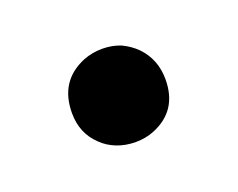

<svg xmlns="http://www.w3.org/2000/svg" viewBox="-41 -186 321 259"><g transform="rotate(-20 119.0 -57.0)"><path d="M51.8 -56.2Q51.8 -102.5 92.8 -119.1Q105.5 -124 119.6 -124Q133.8 -124 146 -119.1Q158.2 -113.3 167 -104.5Q186 -85 186 -56.2Q186 -11.2 146 4.9Q133.8 9.8 119.6 9.8Q105 9.8 92.5 4.9Q80.1 0 71.3 -8.8Q51.8 -27.3 51.8 -56.2Z"/></g></svg>

Font: Copse
Style: Regular
Weight: 400
Version: Version 1.000